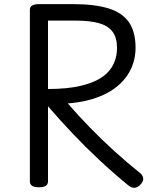

<svg xmlns="http://www.w3.org/2000/svg" viewBox="-20 -895 734 932"><path d="M169 14Q147 14 136 7Q125 0 125 -14V-848Q125 -862 136.5 -868.5Q148 -875 170 -875H334Q439 -875 506 -854.5Q573 -834 605.5 -787.5Q638 -741 638 -663Q638 -626 628 -592.5Q618 -559 598.5 -530Q579 -501 551 -477.5Q523 -454 486.5 -436.5Q450 -419 405.5 -408Q361 -397 309 -393Q360 -334 416.5 -276Q473 -218 534 -162.5Q595 -107 661 -54Q672 -46 675 -30.5Q678 -15 659 4Q646 16 632 16.5Q618 17 603 5Q531 -54 462.5 -118Q394 -182 331.5 -248Q269 -314 213 -379V-14Q213 0 202 7Q191 14 169 14ZM213 -463Q261 -463 301.5 -467Q342 -471 376.5 -479.5Q411 -488 438 -500Q465 -512 486 -528.5Q507 -545 520.5 -565.5Q534 -586 541 -610.5Q548 -635 548 -663Q548 -712 526.5 -741Q505 -770 460.5 -782.5Q416 -795 348 -795H213Z"/></svg>

Font: Playwrite GB J
Style: Regular
Weight: 400
Designer: Veronika Burian, José Scaglione
Foundry: TypeTogether
Version: Version 1.002